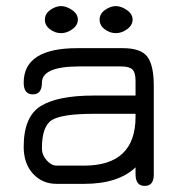

<svg xmlns="http://www.w3.org/2000/svg" viewBox="-20 -610 600 637"><path d="M219.2 -576.7Q238.3 -563.5 238.3 -544.9Q238.3 -526.4 220.2 -513.2Q202.1 -500 182.6 -500Q163.1 -500 146 -512.7Q128.9 -525.4 128.9 -544.9Q128.9 -564.5 147 -577.1Q165 -589.8 182.6 -589.8Q200.2 -589.8 219.2 -576.7ZM400.9 -576.7Q419.9 -563.5 419.9 -544.9Q419.9 -526.4 401.9 -513.2Q383.8 -500 364.3 -500Q344.7 -500 327.6 -512.7Q310.5 -525.4 310.5 -544.9Q310.5 -564.5 328.6 -577.1Q346.7 -589.8 364.3 -589.8Q381.8 -589.8 400.9 -576.7ZM291 -232.4Q187.5 -232.4 153.3 -212.4Q119.1 -192.4 119.1 -118.2Q119.1 -95.7 134.8 -78.1Q150.4 -60.5 168 -60.5H258.8Q429.7 -60.5 429.7 -222.7V-232.4ZM291 -293H429.7V-341.8Q429.7 -369.1 419.4 -379.4Q409.2 -389.6 380.9 -389.6H243.2Q119.1 -389.6 119.1 -335.9Q119.1 -296.9 88.9 -296.9Q58.6 -296.9 58.6 -335.9Q58.6 -450.2 236.3 -450.2H387.7Q447.3 -450.2 468.8 -421.9Q490.2 -393.6 490.2 -325.2V-30.3Q490.2 6.8 460 6.8Q429.7 6.8 429.7 -32.2V-54.7Q372.1 0 258.8 0H168Q120.1 0 89.4 -33.7Q58.6 -67.4 58.6 -123Q58.6 -222.7 114.7 -257.8Q170.9 -293 291 -293Z"/></svg>

Font: Jura
Style: Medium
Weight: 500
Version: Version 2.6.1